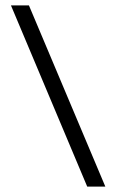

<svg xmlns="http://www.w3.org/2000/svg" viewBox="-20 -690 430 710"><path d="M369.5 0H302.5L20.5 -670H87Z"/></svg>

Font: Newsreader Text ExtraBold
Style: Regular
Weight: 800
Designer: Hugues Gentile
Foundry: Production Type
Version: Version 1.001